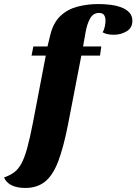

<svg xmlns="http://www.w3.org/2000/svg" viewBox="-111 -740 675 950"><path d="M14 190Q-27 190 -54 176.5Q-81 163 -91 138Q-62 128 -41.5 113Q-21 98 -5.5 70Q10 42 23.5 -7Q37 -56 52 -133L118 -478H294L225 -121Q203 -10 177 58.5Q151 127 112 158.5Q73 190 14 190ZM45 -465 54 -510H124L138 -568Q153 -628 188 -661Q223 -694 272 -707Q321 -720 376 -720Q404 -720 433.5 -716.5Q463 -713 488 -704Q513 -695 528.5 -678.5Q544 -662 544 -637Q544 -602 515.5 -585Q487 -568 452 -568Q438 -568 423.5 -570.5Q409 -573 397 -580Q404 -592 407.5 -608.5Q411 -625 411 -638Q411 -655 404 -665.5Q397 -676 379 -676Q350 -676 334.5 -648Q319 -620 312 -578L300 -510H390L384 -465Z"/></svg>

Font: Sansita Swashed Light
Style: Bold
Weight: 700
Version: Version 1.003